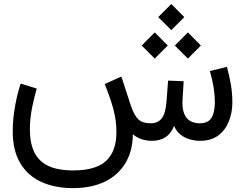

<svg xmlns="http://www.w3.org/2000/svg" viewBox="-20 -721 1254 983"><path d="M1141.7 -378.9 1054.5 -357.2Q1065.8 -318.1 1072.8 -278.3Q1079.8 -238.5 1079.8 -195.8Q1079.8 -146.4 1063 -118.1Q1046.1 -89.7 1002 -89.7Q973.9 -89.7 952.8 -102.2Q931.8 -114.7 921.6 -142.6Q911.4 -170.5 914.8 -216.7L920.3 -305.2L840.6 -308.2L832.6 -203.6Q828.1 -140.4 808.1 -115.1Q788.1 -89.7 752.5 -89.7Q708.1 -89.7 686.9 -111.1Q665.7 -132.6 648.8 -183.8L601.3 -329.3L516.3 -290.6Q534.3 -245.5 547.7 -205.4Q561.2 -165.4 568.6 -126.1Q576 -86.8 576 -43.4Q576 52.9 523.7 102.2Q471.4 151.5 354.9 151.5Q274.8 151.5 226 127.7Q177.2 103.8 155.1 57.2Q133 10.5 133 -57.3Q133 -114.3 144.4 -170.3Q155.8 -226.4 168 -267.5L85.8 -293.3Q76.1 -264.8 66.7 -225Q57.4 -185.2 51.3 -139.8Q45.2 -94.4 45.2 -48.2Q45.2 48.3 82.8 112.8Q120.4 177.4 190 209.7Q259.6 242.1 354.6 242.1Q447.5 242.1 515.7 209.4Q584 176.8 621.6 115Q659.3 53.3 660.2 -33.5Q680.6 -16.5 705.1 -8.3Q729.7 0 759.1 0Q797.9 0 826.7 -18.4Q855.6 -36.7 871.3 -76.2Q883.3 -47.7 905.2 -31Q927.2 -14.2 953.4 -7.1Q979.6 0 1003.8 0Q1060.9 0 1097.5 -27.6Q1134.2 -55.2 1151.9 -100.1Q1169.6 -144.9 1169.6 -195.8Q1169.6 -244.8 1161.9 -289.1Q1154.2 -333.4 1141.7 -378.9ZM790.1 -633.4 857 -566.7 923.6 -633.4 857 -700.5ZM875.1 -487.9 942 -421.1 1008.5 -487.9 942 -555ZM705.4 -487.9 772.3 -421.1 838.9 -487.9 772.3 -555Z"/></svg>

Font: Estedad-VF-FD Black
Style: Regular
Weight: 900
Designer: Amin Abedi
Version: Version 4.000